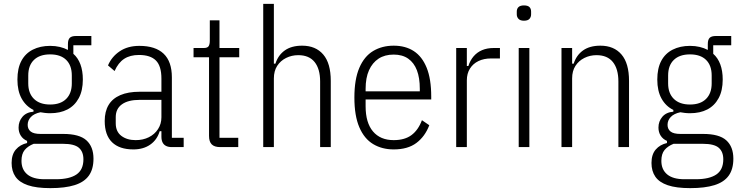

<svg xmlns="http://www.w3.org/2000/svg" viewBox="-20 -760 3822 992"><path d="M463 60Q463 114 439 147.5Q415 181 365.5 196.5Q316 212 240 212Q168 212 124 197Q80 182 60 153Q40 124 40 82Q40 38 62 12.5Q84 -13 120 -21V-32Q99 -41 87.5 -59Q76 -77 76 -101Q76 -133 96 -156.5Q116 -180 153 -183V-192Q114 -211 92 -250.5Q70 -290 70 -349Q70 -407 90.5 -445.5Q111 -484 149.5 -503.5Q188 -523 239 -523Q266 -523 289 -517.5Q312 -512 331 -502V-532Q331 -555 340.5 -564.5Q350 -574 373 -574H452V-526H359V-482Q383 -461 395.5 -427.5Q408 -394 408 -349Q408 -292 387 -253Q366 -214 328.5 -194.5Q291 -175 239 -175Q225 -175 212.5 -176.5Q200 -178 189 -180Q156 -173 139.5 -155.5Q123 -138 123 -115Q123 -93 138.5 -80.5Q154 -68 190 -68H307Q390 -68 426.5 -35Q463 -2 463 60ZM411 63Q411 24 387.5 3.5Q364 -17 305 -17H154Q124 -5 107.5 15Q91 35 91 71Q91 116 121 141Q151 166 210 166H269Q339 166 375 141.5Q411 117 411 63ZM239 -220Q293 -220 322 -249Q351 -278 351 -329V-370Q351 -422 322 -450.5Q293 -479 239 -479Q185 -479 155.5 -450.5Q126 -422 126 -370V-329Q126 -278 155.5 -249Q185 -220 239 -220Z M929 0H868Q850 0 838 -6Q826 -12 820 -24Q814 -36 814 -54V-92L824 -82H805Q792 -38 756.5 -13Q721 12 669 12Q597 12 559 -25Q521 -62 521 -135Q521 -184 541 -217.5Q561 -251 601.5 -268.5Q642 -286 702 -286H814V-354Q814 -419 785.5 -447.5Q757 -476 698 -476Q652 -476 621.5 -456Q591 -436 572 -393L538 -422Q557 -467 598.5 -495Q640 -523 700 -523Q783 -523 825.5 -482.5Q868 -442 868 -360V-48H929ZM814 -244H701Q642 -244 610 -221Q578 -198 578 -155V-123Q578 -80 607 -58Q636 -36 681 -36Q719 -36 749 -51Q779 -66 796.5 -93Q814 -120 814 -154Z M1211 0H1118Q1088 0 1074 -14Q1060 -28 1060 -58V-464H980V-512H1033Q1052 -512 1058 -521.5Q1064 -531 1064 -550V-655H1114V-512H1216V-464H1114V-48H1211Z M1340 0V-740H1395V-431H1403Q1417 -475 1451.5 -499.5Q1486 -524 1541 -524Q1611 -524 1650 -478.5Q1689 -433 1689 -342V0H1634V-339Q1634 -404 1605.5 -439.5Q1577 -475 1521 -475Q1487 -475 1458 -460.5Q1429 -446 1412 -419.5Q1395 -393 1395 -355V0Z M2014 12Q1954 12 1908 -15.5Q1862 -43 1836.5 -102.5Q1811 -162 1811 -256Q1811 -350 1836.5 -409.5Q1862 -469 1908 -496.5Q1954 -524 2014 -524Q2075 -524 2118 -496Q2161 -468 2184.5 -410Q2208 -352 2208 -261V-246H1869V-211Q1869 -126 1907 -81Q1945 -36 2014 -36Q2071 -36 2106 -62Q2141 -88 2160 -139L2198 -113Q2176 -55 2131.5 -21.5Q2087 12 2014 12ZM2014 -478Q1968 -478 1936 -457Q1904 -436 1886.5 -397Q1869 -358 1869 -301V-288H2149V-301Q2149 -358 2134 -397Q2119 -436 2089 -457Q2059 -478 2014 -478Z M2392 0H2337V-512H2392V-419H2400Q2409 -448 2427 -469Q2445 -490 2471 -501Q2497 -512 2531 -512H2563V-458H2517Q2480 -458 2452 -444.5Q2424 -431 2408 -405.5Q2392 -380 2392 -345Z M2687 -653Q2668 -653 2659 -662.5Q2650 -672 2650 -686V-700Q2650 -715 2659 -723.5Q2668 -732 2687 -732Q2707 -732 2715.5 -723.5Q2724 -715 2724 -700V-686Q2724 -672 2715.5 -662.5Q2707 -653 2687 -653ZM2660 0V-512H2715V0Z M2936 0H2881V-512H2936V-431H2944Q2958 -475 2992.5 -499.5Q3027 -524 3082 -524Q3152 -524 3191 -478.5Q3230 -433 3230 -342V0H3175V-339Q3175 -404 3146.5 -439.5Q3118 -475 3062 -475Q3028 -475 2999 -460.5Q2970 -446 2953 -419.5Q2936 -393 2936 -355Z M3769 60Q3769 114 3745 147.5Q3721 181 3671.5 196.5Q3622 212 3546 212Q3474 212 3430 197Q3386 182 3366 153Q3346 124 3346 82Q3346 38 3368 12.5Q3390 -13 3426 -21V-32Q3405 -41 3393.5 -59Q3382 -77 3382 -101Q3382 -133 3402 -156.5Q3422 -180 3459 -183V-192Q3420 -211 3398 -250.5Q3376 -290 3376 -349Q3376 -407 3396.5 -445.5Q3417 -484 3455.5 -503.5Q3494 -523 3545 -523Q3572 -523 3595 -517.5Q3618 -512 3637 -502V-532Q3637 -555 3646.5 -564.5Q3656 -574 3679 -574H3758V-526H3665V-482Q3689 -461 3701.5 -427.5Q3714 -394 3714 -349Q3714 -292 3693 -253Q3672 -214 3634.5 -194.5Q3597 -175 3545 -175Q3531 -175 3518.5 -176.5Q3506 -178 3495 -180Q3462 -173 3445.5 -155.5Q3429 -138 3429 -115Q3429 -93 3444.5 -80.5Q3460 -68 3496 -68H3613Q3696 -68 3732.5 -35Q3769 -2 3769 60ZM3717 63Q3717 24 3693.5 3.5Q3670 -17 3611 -17H3460Q3430 -5 3413.5 15Q3397 35 3397 71Q3397 116 3427 141Q3457 166 3516 166H3575Q3645 166 3681 141.5Q3717 117 3717 63ZM3545 -220Q3599 -220 3628 -249Q3657 -278 3657 -329V-370Q3657 -422 3628 -450.5Q3599 -479 3545 -479Q3491 -479 3461.5 -450.5Q3432 -422 3432 -370V-329Q3432 -278 3461.5 -249Q3491 -220 3545 -220Z"/></svg>

Font: IBM Plex Sans Condensed Light
Style: Regular
Weight: 300
Width: 3
Designer: Mike Abbink, Paul van der Laan, Pieter van Rosmalen
Foundry: Bold Monday
Version: Version 3.201